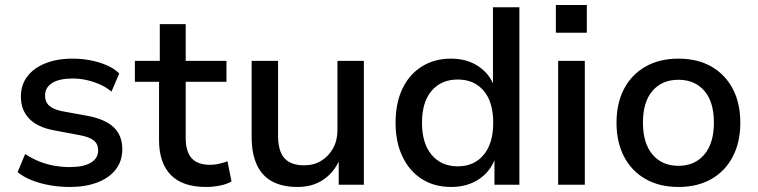

<svg xmlns="http://www.w3.org/2000/svg" viewBox="-20 -734 3011 763"><path d="M257 9Q216 9 177 2Q138 -5 105.5 -18Q73 -31 50 -50L80 -122Q105 -105 134.5 -93Q164 -81 195.5 -75.5Q227 -70 256 -70Q312 -70 341 -87.5Q370 -105 370 -136Q370 -162 352.5 -176Q335 -190 296 -197L195 -216Q129 -228 96 -262.5Q63 -297 63 -350Q63 -396 88 -429.5Q113 -463 159.5 -482Q206 -501 269 -501Q304 -501 338.5 -494.5Q373 -488 403.5 -475Q434 -462 454 -442L423 -370Q403 -387 377 -398.5Q351 -410 323.5 -416Q296 -422 269 -422Q215 -422 187 -404Q159 -386 159 -354Q159 -329 175.5 -314Q192 -299 227 -292L326 -274Q397 -261 431.5 -228.5Q466 -196 466 -141Q466 -94 440 -60.5Q414 -27 367 -9Q320 9 257 9Z M799 9Q705 9 658.5 -39Q612 -87 612 -178V-409H516V-492H615V-638H718V-492H880V-409H718V-185Q718 -132 741.5 -105.5Q765 -79 815 -79Q833 -79 850 -83Q867 -87 884 -93L900 -13Q882 -2 854 3.5Q826 9 799 9Z M1163 9Q1102 9 1061.5 -13Q1021 -35 1000.5 -79.5Q980 -124 980 -191V-492H1085V-193Q1085 -156 1095.5 -129.5Q1106 -103 1129.5 -90Q1153 -77 1188 -77Q1227 -77 1256.5 -95Q1286 -113 1303.5 -144.5Q1321 -176 1321 -216V-492H1426V0H1326V-107H1333Q1310 -51 1266.5 -21Q1223 9 1163 9Z M1773 9Q1706 9 1656.5 -22.5Q1607 -54 1579.5 -111.5Q1552 -169 1552 -246Q1552 -324 1579 -381Q1606 -438 1656 -469.5Q1706 -501 1772 -501Q1835 -501 1880.5 -471Q1926 -441 1944 -390H1939V-705H2044V0H1945V-108H1949Q1930 -53 1883.5 -22Q1837 9 1773 9ZM1799 -73Q1864 -73 1902 -118.5Q1940 -164 1940 -246Q1940 -329 1902 -373.5Q1864 -418 1799 -418Q1734 -418 1695.5 -373.5Q1657 -329 1657 -246Q1657 -164 1695.5 -118.5Q1734 -73 1799 -73Z M2189 -604V-714H2312V-604ZM2198 0V-492H2304V0Z M2676 9Q2601 9 2545.5 -22.5Q2490 -54 2460 -111.5Q2430 -169 2430 -246Q2430 -324 2460 -381Q2490 -438 2545.5 -469.5Q2601 -501 2676 -501Q2752 -501 2807 -469.5Q2862 -438 2892 -381Q2922 -324 2922 -246Q2922 -169 2892 -111.5Q2862 -54 2807 -22.5Q2752 9 2676 9ZM2676 -75Q2741 -75 2779 -120Q2817 -165 2817 -247Q2817 -329 2779 -373Q2741 -417 2676 -417Q2611 -417 2573 -373Q2535 -329 2535 -247Q2535 -165 2573 -120Q2611 -75 2676 -75Z"/></svg>

Font: NunitoSans_10ptSemiBold
Style: Regular
Weight: 600
Designer: Vernon Adams
Foundry: Vernon Adams
Version: Version 3.101;gftools[0.9.27]